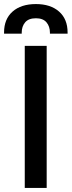

<svg xmlns="http://www.w3.org/2000/svg" viewBox="-49 -926 353 946"><path d="M73 0V-700H181V0ZM-29 -760V-766Q-29 -832 13 -869Q55 -906 128 -906Q200 -906 242 -869Q284 -832 284 -766V-760H197V-765Q197 -796 180 -816Q163 -836 128 -836Q92 -836 75 -816Q58 -796 58 -765V-760Z"/></svg>

Font: Space Grotesk Light Medium
Style: Regular
Weight: 500
Version: Version 2.000